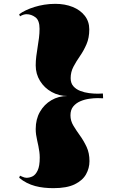

<svg xmlns="http://www.w3.org/2000/svg" viewBox="-20 -840 637 1000"><path d="M268 -820Q318 -820 358 -804Q398 -788 421.5 -758Q445 -728 445 -687Q445 -643 430.5 -609.5Q416 -576 396.5 -548Q377 -520 362.5 -492.5Q348 -465 348 -433Q348 -407 362 -391Q376 -375 398 -366.5Q420 -358 444 -355Q468 -352 489 -352L516 -353L517 -328L489 -329Q469 -329 444.5 -325.5Q420 -322 398 -312.5Q376 -303 361.5 -285.5Q347 -268 347 -239Q347 -211 362 -186Q377 -161 396.5 -134Q416 -107 431 -75Q446 -43 446 -1Q446 36 428 68Q410 100 369 120Q328 140 258 140Q234 140 210 137.5Q186 135 163.5 129Q141 123 120 112.5Q99 102 80 86L84 75Q91 78 96.5 80.5Q102 83 107.5 84.5Q113 86 118 86Q134 86 149.5 78.5Q165 71 176 48Q187 25 187 -19Q187 -34 185 -49Q183 -64 180 -79Q177 -94 173.5 -109Q170 -124 168 -138.5Q166 -153 166 -168Q166 -219 188 -257.5Q210 -296 247.5 -318Q285 -340 331 -340Q287 -340 249 -361Q211 -382 188.5 -418.5Q166 -455 166 -499Q166 -523 169 -547Q172 -571 176 -595Q180 -619 183 -642.5Q186 -666 186 -690Q186 -734 164.5 -750Q143 -766 118 -766Q111 -766 102.5 -763.5Q94 -761 84 -755L80 -766Q95 -777 115 -786.5Q135 -796 159 -803.5Q183 -811 210.5 -815.5Q238 -820 268 -820Z"/></svg>

Font: Kalnia Thin
Style: Bold
Weight: 700
Version: Version 1.105